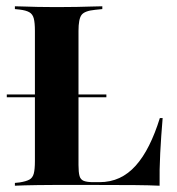

<svg xmlns="http://www.w3.org/2000/svg" viewBox="-20 -591 563 611"><path d="M1.6 -281.5V-290.3H318.5V-281.5ZM149.2 -2.4Q123.4 -2.4 100 -2Q76.6 -1.6 58.5 -1.2Q40.3 -0.8 27.4 0V-8.9L42.7 -10.5Q62.9 -13.7 73.4 -19.4Q83.9 -25 87.5 -38.7Q91.1 -52.4 91.1 -78.2V-369.4H229.8V-66.1Q229.8 -42.7 233.1 -31Q236.3 -19.4 246.8 -15.3Q257.3 -11.3 277.4 -11.3H296Q331.5 -11.3 360.1 -24.6Q388.7 -37.9 412.1 -64.1Q435.5 -90.3 454.4 -128.2Q473.4 -166.1 488.7 -215.3H497.6Q492.7 -158.1 489.9 -104.4Q487.1 -50.8 487.9 0Q455.6 -1.6 408.5 -2Q361.3 -2.4 290.3 -2.4H159.7ZM149.2 -568.5H160.5H171Q199.2 -568.5 224.6 -569Q250 -569.4 271 -570.2Q291.9 -571 305.6 -571V-562.1L282.3 -559.7Q249.2 -556.5 239.5 -543.5Q229.8 -530.6 229.8 -492.7V-369.4H91.1V-492.7Q91.1 -518.5 87.5 -532.3Q83.9 -546 73.4 -552Q62.9 -558.1 42.7 -560.5L27.4 -562.1V-571Q40.3 -571 58.5 -570.2Q76.6 -569.4 100 -569Q123.4 -568.5 149.2 -568.5Z"/></svg>

Font: Playfair 144pt SemiCondensed ExtraBold
Style: Regular
Weight: 800
Width: 4
Designer: Claus Eggers Sørensen
Foundry: Claus Eggers Sørensen
Version: Version 2.203